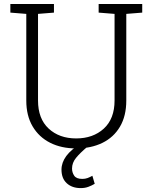

<svg xmlns="http://www.w3.org/2000/svg" viewBox="-20 -731 762 959"><path d="M359.9 10.3Q286.6 10.3 230.7 -17.8Q174.8 -45.9 143.1 -99.4Q111.3 -152.8 111.3 -229V-661.6L31.7 -668V-710.9H249.5V-668L169.9 -661.6V-229Q169.9 -138.2 222.9 -88.9Q275.9 -39.6 360.4 -39.6Q444.8 -39.6 498.5 -88.6Q552.2 -137.7 552.2 -229V-661.6L472.7 -668V-710.9H690.4V-668L610.8 -661.6V-229Q610.8 -151.9 579.3 -98.4Q547.9 -44.9 491.2 -17.3Q434.6 10.3 359.9 10.3ZM383.3 208.5Q339.8 208.5 313.5 184.3Q287.1 160.2 287.1 116.2Q287.1 81.1 311 48.3Q335 15.6 389.2 -18.1L418.9 0Q379.9 32.7 359.9 57.4Q339.8 82 339.8 110.8Q339.8 130.4 350.6 146.5Q361.3 162.6 391.1 162.6Q405.8 162.6 417.5 158.2Q429.2 153.8 441.4 147L453.1 187Q438.5 195.8 421.4 202.1Q404.3 208.5 383.3 208.5Z"/></svg>

Font: Roboto Slab Light
Style: Regular
Weight: 300
Designer: Google
Version: Version 2.000; ttfautohint (v1.8.1.43-b0c9)